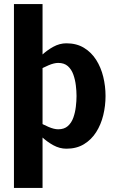

<svg xmlns="http://www.w3.org/2000/svg" viewBox="-20 -720 561 940"><path d="M188.3 200H48.3V-700H188.3ZM105.7 -163.3Q105.7 -163.3 122.5 -151.8Q139.3 -140.3 165.2 -125.2Q191 -110 218 -98.5Q245 -87 265 -87L305 8Q272 8 241 -9Q210 -26 183.5 -51Q157 -76 137 -101Q117 -126 106 -143Q95 -160 95 -160ZM105.7 -336.7 95 -340Q95 -340 106 -357Q117 -374 137 -399Q157 -424 183.5 -449Q210 -474 241 -491Q272 -508 305 -508L265 -412Q245 -412 218 -400.5Q191 -389 165.2 -374.3Q139.3 -359.7 122.5 -348.2Q105.7 -336.7 105.7 -336.7ZM265 -412 305 -508Q354.7 -508 391 -486Q427.3 -464 450.8 -427Q474.3 -390 485.5 -344Q496.7 -298 496.7 -250Q496.7 -202 485.5 -156Q474.3 -110 450.8 -73Q427.3 -36 391 -14Q354.7 8 305 8L265 -87Q294.3 -87 312.2 -102.8Q330 -118.7 339 -144Q348 -169.3 351.3 -197.5Q354.7 -225.7 354.7 -250Q354.7 -274.3 351.3 -302Q348 -329.7 339 -355Q330 -380.3 312.2 -396.2Q294.3 -412 265 -412Z"/></svg>

Font: Epunda Slab Light
Style: Regular
Weight: 300
Designer: Simon Atzbach
Foundry: typofactur
Version: Version 1.102